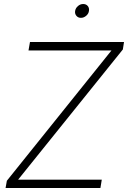

<svg xmlns="http://www.w3.org/2000/svg" viewBox="-20 -937 638 957"><path d="M7.8 0 14.2 -36.1 535.6 -685.5H122.1L129.4 -727.5H598.1L592.3 -690.4L70.3 -41.5H487.3L480.5 0ZM383.3 -848.1Q369.1 -848.1 360.6 -858.4Q352.1 -868.7 354.5 -882.8Q356.9 -897 368.7 -907Q380.4 -917 394.5 -917Q409.2 -917 417.5 -907Q425.8 -897 423.3 -882.3Q421.4 -868.2 409.4 -858.2Q397.5 -848.1 383.3 -848.1Z"/></svg>

Font: Inter 28pt ExtraLight
Style: Italic
Weight: 250
Italic angle: -9.3988°
Designer: Rasmus Andersson
Foundry: rsms
Version: Version 4.001;git-66647c0bb